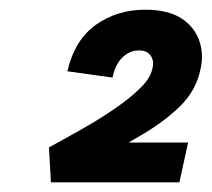

<svg xmlns="http://www.w3.org/2000/svg" viewBox="-20 -782 437 396"><path d="M81 -478Q116 -497 152 -517.5Q188 -538 219 -559.5Q250 -581 271 -602Q292 -623 295 -644Q297 -653 294 -661Q291 -669 284.5 -673.5Q278 -678 266 -678Q248 -678 233 -664Q218 -650 212 -622L119 -635Q134 -700 178 -731Q222 -762 279 -762Q326 -762 353.5 -744.5Q381 -727 391 -698Q401 -669 393 -637Q384 -595 351.5 -563Q319 -531 270 -502.5Q221 -474 162 -438L198 -488H368L350 -406H85Z"/></svg>

Font: Ysabeau ExtraBold
Style: Italic
Weight: 800
Italic angle: -12°
Designer: Christian Thalmann (Catharsis Fonts)
Version: Version 2.002